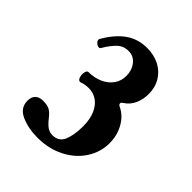

<svg xmlns="http://www.w3.org/2000/svg" viewBox="-126 -716 541 541"><g transform="rotate(45 144.0 -445.5)"><path d="M17.1 -299.8Q17.1 -315.4 25.4 -323.2Q33.7 -331.1 48.3 -331.1Q64.9 -331.1 74.2 -326.4Q83.5 -321.8 94.2 -308.1Q106 -293 115.2 -286.9Q124.5 -280.8 135.7 -280.8Q161.1 -280.8 170.2 -303.5Q179.2 -326.2 179.2 -358.9Q179.2 -388.2 170.4 -408Q161.6 -427.7 147 -437.5Q132.3 -447.3 114.7 -447.3Q98.6 -447.3 85 -441.9Q78.1 -441.9 75.2 -450.9Q72.3 -460 74.2 -469.2Q76.2 -478.5 81.5 -478.5Q105 -478.5 124 -487.1Q143.1 -495.6 154.1 -511Q165 -526.4 165 -546.4Q165 -568.4 152.6 -584.5Q140.1 -600.6 119.6 -600.6Q99.6 -600.6 85.9 -587.4Q72.3 -574.2 60.1 -553.7L58.6 -551.3Q56.2 -546.9 49.8 -548.8Q43.5 -550.8 39.3 -556.4Q35.2 -562 38.1 -566.9Q59.6 -604.5 86.9 -624Q114.3 -643.6 150.9 -643.6Q178.2 -643.6 199.7 -632.6Q221.2 -621.6 233.4 -601.3Q245.6 -581.1 245.6 -554.7Q245.6 -534.2 237.8 -515.9Q230 -497.6 211.9 -485.8Q206.1 -482.4 207 -478Q208 -473.6 213.9 -471.2Q237.3 -460 251.5 -434.8Q265.6 -409.7 265.6 -378.9Q265.6 -343.3 245.8 -312.7Q226.1 -282.2 190.7 -264.2Q155.3 -246.1 111.3 -246.1Q73.7 -246.1 45.4 -258.8Q17.1 -271.5 17.1 -299.8Z"/></g></svg>

Font: Junicode Two Beta VF
Style: Regular
Weight: 400
Designer: Peter S. Baker
Foundry: Briery Creek Software
Version: Version 1.031 beta; ttfautohint (v1.8.1.43-b0c9)